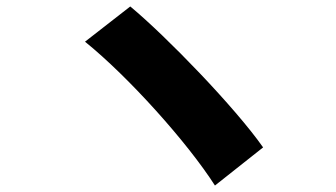

<svg xmlns="http://www.w3.org/2000/svg" viewBox="-20 -641 1040 594"><path d="M383 -621 243 -512C378 -403 560 -200 645 -67L794 -185C707 -309 495 -528 383 -621Z"/></svg>

Font: Noto Sans TC Black
Style: Regular
Weight: 900
Designer: Ryoko NISHIZUKA 西塚涼子 (kana, bopomofo & ideographs); Paul D. Hunt (Latin, Greek & Cyrillic); Sandoll Communications 산돌커뮤니
Foundry: Adobe
Version: Version 2.004;hotconv 1.0.118;makeotfexe 2.5.65603